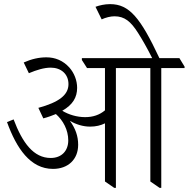

<svg xmlns="http://www.w3.org/2000/svg" viewBox="-20 -905 915 931"><path d="M237 -86C309 -86 359 -131 359 -203C359 -245 346 -282 319 -319C348 -302 382 -291 417 -291C445 -291 469 -297 489 -307V-25L534 6H542V-575H709V-25L754 6H762V-575H875V-582L850 -623H753C661 -819 607 -885 514 -885C487 -885 462 -879 443 -872L473 -811C492 -820 516 -826 535 -826C584 -826 614 -801 649 -746C670 -713 693 -673 718 -623H377V-614L402 -575H489V-370C463 -348 431 -337 393 -337C353 -337 313 -349 282 -368C333 -397 354 -433 354 -479C354 -515 340 -551 316 -578C286 -611 248 -627 205 -627C169 -627 133 -619 95 -602L120 -550C158 -566 194 -577 226 -577C276 -577 312 -546 312 -497C312 -444 265 -409 166 -382L190 -331C213 -337 234 -345 251 -352C286 -321 311 -275 311 -224C311 -174 279 -139 226 -139C143 -139 89 -212 46 -326L14 -313C60 -186 127 -86 237 -86Z"/></svg>

Font: Noto Serif Devanagari SemiCondensed Light
Style: Regular
Weight: 300
Width: 4
Designer: Universal Thirst, Indian Type Foundry and the Monotype Design Team
Foundry: Monotype Imaging Inc.
Version: Version 2.004